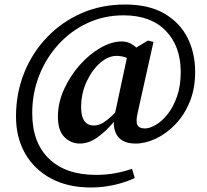

<svg xmlns="http://www.w3.org/2000/svg" viewBox="-20 -677 920 852"><path d="M340 -200Q340 -159 355 -139.5Q370 -120 395 -120Q418 -120 439.5 -133.5Q461 -147 491 -177L543 -420Q522 -429 497 -429Q460 -429 424 -397.5Q388 -366 364 -314Q340 -262 340 -200ZM582 -40Q532 -40 508 -65.5Q484 -91 485 -136Q451 -95 412.5 -67.5Q374 -40 334 -40Q295 -40 266 -68.5Q237 -97 237 -159Q237 -221 264 -280.5Q291 -340 333.5 -388Q376 -436 425.5 -464.5Q475 -493 520 -493Q541 -493 556.5 -485.5Q572 -478 585 -466L636 -497L661 -491L591 -177Q582 -139 589.5 -123Q597 -107 623 -107Q644 -107 671.5 -123Q699 -139 724 -170.5Q749 -202 765.5 -249Q782 -296 782 -357Q782 -472 715.5 -540.5Q649 -609 528 -609Q442 -609 368 -574.5Q294 -540 239 -479.5Q184 -419 153.5 -341Q123 -263 123 -175Q123 -44 197.5 27.5Q272 99 405 99Q452 99 492 91.5Q532 84 566 72L578 113Q538 132 487 143.5Q436 155 383 155Q281 155 206.5 115Q132 75 91.5 4Q51 -67 51 -160Q51 -263 87 -353Q123 -443 188.5 -511.5Q254 -580 342 -618.5Q430 -657 535 -657Q640 -657 709 -617Q778 -577 812 -509.5Q846 -442 846 -358Q846 -283 821.5 -224Q797 -165 757 -124Q717 -83 671 -61.5Q625 -40 582 -40Z"/></svg>

Font: Source Serif 4 SmText Semibold
Style: Italic
Weight: 600
Italic angle: -12°
Designer: Frank Grießhammer
Foundry: Adobe
Version: Version 4.005;hotconv 1.1.0;makeotfexe 2.6.0